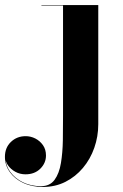

<svg xmlns="http://www.w3.org/2000/svg" viewBox="-140 -480 488 760"><path d="M30 260Q-14.5 260 -48.2 244Q-82 228 -101.2 201Q-120.5 174 -120.5 141Q-120.5 104.5 -96.8 81.8Q-73 59 -38.5 59Q-18.5 59 -0.2 68.2Q18 77.5 30 94.5Q42 111.5 42 135.5Q42 165.5 19.5 187.8Q-3 210 -39 210Q-61 210 -79.2 200Q-97.5 190 -108.5 174.2Q-119.5 158.5 -119.5 141H-118.5Q-118.5 174 -99.5 200.2Q-80.5 226.5 -48.8 241.8Q-17 257 22 257Q57.5 257 76 231.8Q94.5 206.5 101.2 165.2Q108 124 108.8 75Q109.5 26 109.5 -21V-458H24V-460H249V11.5Q249 60.5 233.2 105.2Q217.5 150 188.2 184.8Q159 219.5 119 239.8Q79 260 30 260Z"/></svg>

Font: Bodoni Moda 96pt
Style: Bold
Weight: 700
Version: Version 2.005